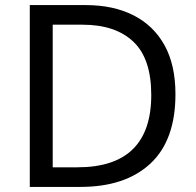

<svg xmlns="http://www.w3.org/2000/svg" viewBox="-20 -734 770 754"><path d="M669 -364Q669 -183 570.5 -91.5Q472 0 296 0H97V-714H317Q425 -714 504 -674Q583 -634 626 -556.5Q669 -479 669 -364ZM574 -361Q574 -504 503.5 -570.5Q433 -637 304 -637H187V-77H284Q574 -77 574 -361Z"/></svg>

Font: Noto Sans Masaram Gondi
Style: Regular
Weight: 400
Designer: Ek Type & Mukund Gokhale
Foundry: Ek Type
Version: Version 1.004; ttfautohint (v1.8.4.7-5d5b)